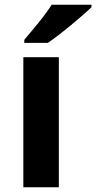

<svg xmlns="http://www.w3.org/2000/svg" viewBox="-20 -837 404 806"><path d="M227 -51H78V-597H227ZM364 -807Q350 -793 327 -773Q304 -753 277.5 -731Q251 -709 225.5 -689.5Q200 -670 181 -657H82V-670Q98 -689 119.5 -714.5Q141 -740 162 -767.5Q183 -795 197 -817H364Z"/></svg>

Font: Noto Sans Tamil UI
Style: Regular
Weight: 400
Designer: Jelle Bosma - Monotype Design Team
Foundry: Monotype Imaging Inc.
Version: Version 2.004